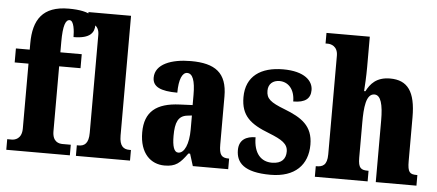

<svg xmlns="http://www.w3.org/2000/svg" viewBox="-51 -885 2303 1011"><g transform="rotate(5 1100.0 -379.5)"><path d="M11 0H347V-56H303C284 -56 250 -63 250 -119V-462H363V-536H250V-590C250 -679 263 -709 284 -709C307 -709 312 -653 312 -622C402 -622 421 -657 421 -695C421 -730 398 -769 274 -769C137 -769 88 -695 88 -569V-536H15V-462H88V-119C88 -63 50 -56 35 -56H11Z M379 0H665V-56H657C626 -56 604 -71 604 -127V-760H379V-704H389C402 -704 441 -697 441 -645V-127C441 -71 419 -56 389 -56H379Z M848 10C907 10 930 -11 968 -64H977L997 0H1184V-56H1181C1143 -56 1131 -72 1131 -126V-380C1131 -505 1067 -550 939 -550C837 -550 751 -518 751 -446C751 -398 793 -378 882 -378C882 -448 899 -486 925 -486C954 -486 968 -449 968 -374V-320L900 -317C777 -312 716 -263 716 -154C716 -42 776 10 848 10ZM914 -64C892 -64 882 -95 882 -150C882 -221 897 -256 944 -262L969 -265V-191C969 -115 947 -64 914 -64Z M1408 10C1538 10 1604 -60 1604 -166C1604 -266 1543 -305 1453 -340C1375 -370 1354 -388 1354 -430C1354 -466 1379 -486 1413 -486C1458 -486 1494 -451 1494 -385C1557 -385 1585 -408 1585 -453C1585 -501 1541 -549 1427 -549C1309 -549 1231 -496 1231 -385C1231 -287 1281 -246 1383 -207C1451 -180 1483 -160 1483 -119C1483 -83 1464 -54 1410 -54C1354 -54 1313 -93 1313 -180C1265 -180 1226 -160 1226 -105C1226 -39 1267 10 1408 10Z M1642 0H1921V-56H1918C1881 -56 1866 -65 1866 -121V-306C1866 -384 1872 -459 1917 -459C1951 -459 1964 -410 1964 -325V0H2179V-56H2176C2139 -56 2127 -65 2127 -126V-357C2127 -492 2085 -550 1992 -550C1919 -550 1888 -511 1868 -472H1861C1863 -500 1866 -550 1866 -599V-760H1637V-704H1650C1663 -704 1702 -697 1702 -645V-124C1702 -65 1677 -56 1645 -56H1642Z"/></g></svg>

Font: Noto Serif Hebrew ExtraCondensed Black
Style: Regular
Weight: 900
Width: 2
Designer: Monotype Design Team
Foundry: Monotype Imaging Inc.
Version: Version 2.004